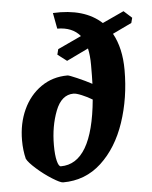

<svg xmlns="http://www.w3.org/2000/svg" viewBox="-48 -661 562 711"><g transform="rotate(-5 233.0 -305.5)"><path d="M461 -557 390 -523Q421 -467 421 -386Q421 -282 390.5 -191.5Q360 -101 300.5 -46Q241 9 158 9Q148 9 118.5 -9.5Q89 -28 62 -52Q35 -76 28 -90Q20 -122 20 -159Q20 -222 43.5 -273Q67 -324 110 -354Q153 -384 209 -384Q214 -384 244 -371Q274 -358 298 -345Q299 -370 299 -415Q299 -450 293 -477L212 -438L178 -464L183 -484L271 -525Q242 -560 186 -560L175 -619Q292 -625 356 -566L436 -603L466 -576ZM294 -287Q276 -298 255.5 -306.5Q235 -315 225 -315Q180 -315 158 -258Q136 -201 136 -131Q136 -94 141.5 -72.5Q147 -51 155 -51Q272 -51 294 -287Z"/></g></svg>

Font: Grenze SemiBold
Style: Italic
Weight: 600
Italic angle: -10°
Designer: Renata Polastri
Foundry: Omnibus-Type
Version: Version 1.002; ttfautohint (v1.8)